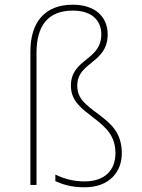

<svg xmlns="http://www.w3.org/2000/svg" viewBox="-20 -785 603 815"><path d="M339 10C446 10 497 -57 497 -134C497 -222 452 -259 397 -301C343 -341 308 -367 308 -421C308 -524 437 -515 437 -639C437 -713 385 -765 289 -765C172 -765 109 -693 109 -566V0H135V-561C135 -676 184 -740 289 -740C368 -740 410 -700 410 -639C410 -527 281 -537 281 -421C281 -355 327 -324 381 -282C431 -243 470 -208 470 -134C470 -63 425 -15 339 -15C293 -15 255 -25 215 -44V-16C247 -2 282 10 339 10Z"/></svg>

Font: Noto Sans Mono SemiCondensed Thin
Style: Regular
Weight: 100
Width: 4
Designer: Monotype Design Team
Foundry: Monotype Imaging Inc.
Version: Version 2.014